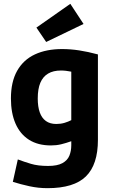

<svg xmlns="http://www.w3.org/2000/svg" viewBox="-20 -794 600 1002"><path d="M228 188Q180 188 134 178Q88 168 47 155L73 38Q105 50 141.5 61Q178 72 231 72Q279 72 305.5 57.5Q332 43 342 18.5Q352 -6 352 -36V-57Q324 -47 299 -41Q274 -35 246 -35Q178 -35 131.5 -64.5Q85 -94 61 -149Q37 -204 37 -280Q37 -367 69.5 -424.5Q102 -482 162 -510Q222 -538 304 -538Q348 -538 393.5 -531Q439 -524 491 -510V-64Q491 65 428.5 126.5Q366 188 228 188ZM274 -147Q297 -147 317 -153Q337 -159 352 -167V-420Q336 -423 324 -424.5Q312 -426 298 -426Q258 -426 231 -410Q204 -394 190.5 -362Q177 -330 177 -280Q177 -237 187.5 -207.5Q198 -178 219.5 -162.5Q241 -147 274 -147ZM221 -575 170 -650 347 -774 416 -669Z"/></svg>

Font: Ubuntu Sans Mono
Style: Regular
Weight: 400
Monospace: yes
Designer: Dalton Maag Ltd
Foundry: Dalton Maag Ltd
Version: Version 1.006